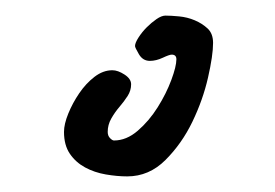

<svg xmlns="http://www.w3.org/2000/svg" viewBox="-20 -452 352 246"><path d="M253 -397Q253 -381 246.5 -352.5Q240 -324 226.5 -296Q213 -268 192 -247Q171 -226 143 -226Q130 -226 115.5 -228.5Q101 -231 89 -237.5Q77 -244 69.5 -255Q62 -266 62 -283Q62 -293 67.5 -306.5Q73 -320 81.5 -332.5Q90 -345 101 -353.5Q112 -362 124 -362Q131 -362 139.5 -356.5Q148 -351 148 -344Q148 -336 143.5 -329Q139 -322 133 -315Q127 -308 122.5 -300Q118 -292 118 -283Q118 -278 121 -275Q124 -272 126 -272Q142 -272 156.5 -284.5Q171 -297 182 -314.5Q193 -332 199.5 -349.5Q206 -367 206 -376Q206 -382 200 -382Q197 -382 188.5 -378Q180 -374 172 -374Q163 -374 158 -382.5Q153 -391 153 -393Q153 -397 157.5 -404Q162 -411 168 -417Q174 -423 180.5 -427.5Q187 -432 192 -432Q199 -432 209.5 -431Q220 -430 229.5 -426Q239 -422 246 -415.5Q253 -409 253 -397Z"/></svg>

Font: Reenie Beanie
Style: Regular
Weight: 500
Designer: James Grieshaber
Foundry: James Grieshaber
Version: Version 1.000